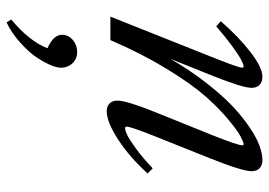

<svg xmlns="http://www.w3.org/2000/svg" viewBox="-138 -368 822 587"><g transform="rotate(90 273.5 -74.0)"><path d="M30.3 0 157.2 -318.8Q186.5 -392.1 186.5 -403.8Q186.5 -407.2 181.6 -407.2Q176.3 -407.2 161.6 -399.4Q147 -391.6 119.6 -371.6Q92.3 -351.6 60.1 -323.7L44.4 -337.4Q91.3 -391.6 138.7 -428.2Q186 -464.8 213.9 -464.8Q230 -464.8 239 -456.1Q248 -447.3 248 -431.6Q248 -404.8 212.4 -315.4L159.7 -184.1Q195.3 -245.1 233.9 -294.4Q272.5 -343.8 305.7 -374.8Q338.9 -405.8 370.6 -426.8Q402.3 -447.8 426.3 -456.3Q450.2 -464.8 468.8 -464.8Q484.9 -464.8 493.9 -456.1Q502.9 -447.3 502.9 -431.6Q502.9 -402.8 462.9 -303.2L396 -135.7Q366.7 -62 366.7 -50.3Q366.7 -44.9 371.6 -44.9Q378.4 -44.9 392.3 -51.5Q406.2 -58.1 434.3 -78.6Q462.4 -99.1 494.1 -129.4L509.8 -113.8Q460.4 -59.1 406.5 -23.9Q352.5 11.2 319.8 11.2Q304.7 11.2 295.9 2.7Q287.1 -5.9 287.1 -21.5Q287.1 -49.8 323.2 -139.2L392.1 -310.1Q423.8 -389.2 423.8 -403.8Q423.8 -407.2 419.9 -407.2Q414.6 -407.2 397 -398.2Q379.4 -389.2 345.2 -360.8Q311 -332.5 273.9 -290.5Q236.8 -248.5 189.9 -171.9Q143.1 -95.2 102.1 0ZM47.9 317.4 39.1 303.2Q106 247.1 127 192.4Q85.9 174.3 85.9 147.9Q85.9 128.4 101.6 115Q117.2 101.6 138.2 101.6Q159.7 101.6 173.1 116Q186.5 130.4 186.5 150.4Q186.5 176.3 157.2 222.2Q139.6 249.5 108.4 276.9Q77.1 304.2 47.9 317.4Z"/></g></svg>

Font: Elstob 6pt
Style: Italic
Weight: 400
Italic angle: -20°
Designer: Peter S. Baker
Version: Version 1.015